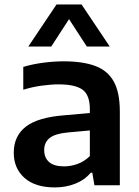

<svg xmlns="http://www.w3.org/2000/svg" viewBox="-20 -828 620 858"><path d="M225.5 9.5Q137 9.5 89.2 -33.2Q41.5 -76 41.5 -145.5Q41.5 -220 95.5 -262Q149.5 -304 269.5 -313L381.5 -323V-339.5Q381.5 -404 348.5 -427.5Q315.5 -451 242 -451Q208.5 -451 166.2 -445.2Q124 -439.5 84 -427V-529Q125.5 -541.5 173.8 -547.8Q222 -554 264 -554Q350 -554 405.8 -533.2Q461.5 -512.5 488.5 -463.5Q515.5 -414.5 515.5 -330V0H402L392.5 -56H385.5Q358 -23.5 316 -7Q274 9.5 225.5 9.5ZM177.5 -157.5Q177.5 -123 199.5 -103.8Q221.5 -84.5 266.5 -84.5Q296.5 -84.5 326.8 -95.5Q357 -106.5 381.5 -130.5V-245L282 -236Q225.5 -230.5 201.5 -211Q177.5 -191.5 177.5 -157.5ZM106.5 -620 232.5 -808H344.5L470.5 -620H368L288.5 -742.5L209 -620Z"/></svg>

Font: Encode Sans SmExp SmBold
Style: Regular
Weight: 600
Width: 6
Designer: Multiple Designers
Foundry: Impallari Type
Version: Version 3.002; ttfautohint (v1.8.3) -l 8 -r 50 -G 200 -x 14 